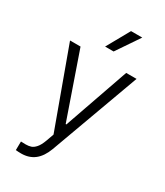

<svg xmlns="http://www.w3.org/2000/svg" viewBox="-233 -853 982 1145"><g transform="rotate(30 258.5 -281.0)"><path d="M76.2 197.3 77.1 137.7 109.4 138.7Q130.4 138.7 146 133.5Q161.6 128.4 177.2 110.6Q192.9 92.8 206.1 56.6L224.6 4.9L29.3 -530.3H101.6L255.9 -85.9H260.7L416 -530.3H487.3L263.7 82Q241.7 141.1 204.6 170.2Q167.5 199.2 113.3 199.2Q93.8 199.2 76.2 197.3ZM316.4 -760.7H393.6L287.1 -603.5H228.5Z"/></g></svg>

Font: Pretendard GOV Light
Style: Regular
Weight: 300
Designer: Base glyphs from Inter by Rasmus Andersson; Hangeul glyphs from Noto Sans CJK(Source Han Sans) by Jang Soo-young and Kan
Foundry: Kil Hyung-jin
Version: Version 1.309